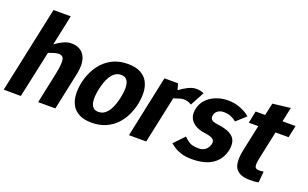

<svg xmlns="http://www.w3.org/2000/svg" viewBox="-86 -1078 2348 1464"><g transform="rotate(20 1088.0 -346.0)"><path d="M134 1 -5 0 144 -700H284L232 -454Q262 -476 295 -492Q328 -508 360 -508Q434 -508 466.5 -454.5Q499 -401 478 -302L467 -250L414 0H274L327 -250Q343 -328 338.5 -364Q334 -400 297 -400Q281 -400 259.5 -393.5Q238 -387 216 -379Z M533 -250Q543 -298 565 -344Q587 -390 622 -427Q657 -464 706 -486Q755 -508 820 -508Q884 -508 924 -486Q964 -464 983 -427Q1002 -390 1004 -344Q1006 -298 996 -250Q986 -202 964.5 -156Q943 -110 908 -73Q873 -36 823.5 -14Q774 8 710 8Q645 8 605 -14Q565 -36 546 -73Q527 -110 525 -156Q523 -202 533 -250ZM675 -250Q670 -226 667 -197.5Q664 -169 668 -144Q672 -119 686.5 -103Q701 -87 730 -87Q759 -87 780.5 -103Q802 -119 816.5 -144Q831 -169 840 -197.5Q849 -226 854 -250Q859 -274 862 -302Q865 -330 861 -355Q857 -380 842.5 -396Q828 -412 799 -412Q770 -412 748.5 -396Q727 -380 712.5 -355Q698 -330 689 -302Q680 -274 675 -250Z M1375 -381Q1344 -400 1312 -400Q1297 -400 1275.5 -393.5Q1254 -387 1232 -379L1151 0H1011L1102 -430L1117 -500H1227L1242 -449Q1273 -473 1308 -490.5Q1343 -508 1375 -508H1376Q1392 -508 1408 -504.5Q1424 -501 1436 -495Z M1343 -55 1423 -139Q1445 -116 1470 -101.5Q1495 -87 1543 -87Q1578 -87 1599.5 -105Q1621 -123 1628 -153Q1634 -180 1616.5 -193Q1599 -206 1556 -212Q1479 -221 1442.5 -260.5Q1406 -300 1420 -363Q1429 -408 1460 -440.5Q1491 -473 1536 -490.5Q1581 -508 1632 -508Q1688 -508 1735.5 -488.5Q1783 -469 1811 -444L1735 -375Q1716 -391 1691 -402Q1666 -413 1631 -413Q1603 -413 1583.5 -399Q1564 -385 1560 -363Q1549 -318 1610 -310Q1708 -299 1745.5 -262.5Q1783 -226 1768 -153Q1751 -76 1689.5 -34Q1628 8 1522 8Q1472 8 1437 -3Q1402 -14 1379.5 -29Q1357 -44 1343 -55Z M2071 -90 2063 0Q2048 3 2032.5 4.5Q2017 6 1994 6Q1909 6 1877.5 -39.5Q1846 -85 1871 -200L1914 -402H1837L1857 -500H1934L1956 -600L2100 -617L2075 -500H2181L2160 -402H2054L2004 -167Q1996 -129 2000 -108Q2004 -87 2034 -87Q2043 -87 2051.5 -88Q2060 -89 2071 -90Z"/></g></svg>

Font: Epunda Sans
Style: Bold Italic
Weight: 700
Italic angle: -12.0243°
Designer: Simon Atzbach
Foundry: typofactur
Version: Version 2.204; ttfautohint (v1.8.4.7-5d5b)